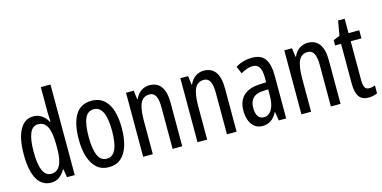

<svg xmlns="http://www.w3.org/2000/svg" viewBox="-74 -1153 3098 1556"><g transform="rotate(-15 1475.0 -375.0)"><path d="M199 10Q122 10 82 -61Q42 -132 42 -268Q42 -402 82 -474.5Q122 -547 196 -547Q233 -547 264.5 -526.5Q296 -506 316 -468H320Q317 -513 317 -542V-760H398V0H333L322 -68H317Q295 -30 266.5 -10Q238 10 199 10ZM218 -59Q317 -59 317 -244V-274Q317 -378 293 -426.5Q269 -475 216 -475Q169 -475 147 -422Q125 -369 125 -268Q125 -59 218 -59Z M865 -269Q865 -186 845.5 -123Q826 -60 786 -25Q746 10 683 10Q624 10 584 -25Q544 -60 524 -122.5Q504 -185 504 -269Q504 -402 548 -474.5Q592 -547 685 -547Q771 -547 818 -476.5Q865 -406 865 -269ZM587 -269Q587 -166 610.5 -113.5Q634 -61 685 -61Q783 -61 783 -269Q783 -476 685 -476Q633 -476 610 -424.5Q587 -373 587 -269Z M1169 -547Q1300 -547 1300 -364V0H1219V-348Q1219 -411 1203 -443Q1187 -475 1151 -475Q1099 -475 1076 -429Q1053 -383 1053 -279V0H972V-537H1037L1046 -464H1051Q1068 -504 1099.5 -525.5Q1131 -547 1169 -547Z M1625 -547Q1756 -547 1756 -364V0H1675V-348Q1675 -411 1659 -443Q1643 -475 1607 -475Q1555 -475 1532 -429Q1509 -383 1509 -279V0H1428V-537H1493L1502 -464H1507Q1524 -504 1555.5 -525.5Q1587 -547 1625 -547Z M2032 -547Q2108 -547 2140 -499Q2172 -451 2172 -362V0H2110L2098 -74H2096Q2054 10 1973 10Q1932 10 1905 -12.5Q1878 -35 1865.5 -71.5Q1853 -108 1853 -150Q1853 -230 1899 -274Q1945 -318 2030 -322L2091 -325V-360Q2091 -422 2074 -451Q2057 -480 2019 -480Q1975 -480 1918 -447L1892 -508Q1955 -547 2032 -547ZM2044 -263Q1936 -257 1936 -152Q1936 -103 1953 -79.5Q1970 -56 2001 -56Q2043 -56 2067.5 -97.5Q2092 -139 2092 -212V-266Z M2497 -547Q2628 -547 2628 -364V0H2547V-348Q2547 -411 2531 -443Q2515 -475 2479 -475Q2427 -475 2404 -429Q2381 -383 2381 -279V0H2300V-537H2365L2374 -464H2379Q2396 -504 2427.5 -525.5Q2459 -547 2497 -547Z M2888 -62Q2900 -62 2912 -65Q2924 -68 2936 -72V-6Q2920 1 2902 5.5Q2884 10 2861 10Q2808 10 2783 -25.5Q2758 -61 2758 -133V-469H2708V-513L2762 -535L2784 -658H2839V-537H2929V-469H2839V-143Q2839 -103 2849 -82.5Q2859 -62 2888 -62Z"/></g></svg>

Font: Noto Sans Lao ExtraCondensed
Style: Regular
Weight: 400
Width: 2
Designer: Monotype Design Team
Foundry: Monotype Imaging Inc.
Version: Version 2.003; ttfautohint (v1.8.4.7-5d5b)